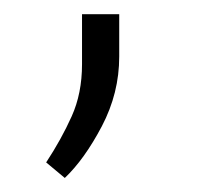

<svg xmlns="http://www.w3.org/2000/svg" viewBox="-20 -109 286 272"><path d="M96.2 -18.1V-88.9H148.9V-28.8Q148.9 22.9 124.3 69.8Q99.6 116.7 71.8 143.1L45.4 121.1Q66.9 88.4 81.5 55.9Q96.2 23.4 96.2 -18.1Z"/></svg>

Font: Vazirmatn FD NL ExtraLight
Style: Regular
Weight: 200
Designer: Saber Rastikerdar
Foundry: Saber Rastikerdar
Version: Version 33.003